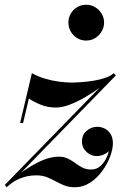

<svg xmlns="http://www.w3.org/2000/svg" viewBox="-60 -777 528 807"><path d="M-40 0.5 408.5 -459.5 427 -460 -16 -5.5ZM-31.5 10 -39.5 0.5Q10.5 -40 51 -66.5Q91.5 -93 124.8 -105.8Q158 -118.5 186.5 -118.5Q209 -118.5 225.2 -110.5Q241.5 -102.5 255.8 -91.8Q270 -81 286 -72.8Q302 -64.5 323.5 -64.5Q348 -64.5 365.5 -82Q383 -99.5 392.2 -125Q401.5 -150.5 401.5 -175H413.5Q412.5 -159.5 402.5 -147.2Q392.5 -135 377.5 -128Q362.5 -121 346.5 -121Q331.5 -121 317.2 -128.8Q303 -136.5 293.8 -150.2Q284.5 -164 284.5 -182Q284.5 -210.5 304.2 -227.2Q324 -244 348 -244Q366 -244 381 -236.2Q396 -228.5 405.2 -213Q414.5 -197.5 414.5 -175Q414.5 -149.5 402.5 -118Q390.5 -86.5 368.8 -57Q347 -27.5 318 -8.8Q289 10 255 10Q230 10 210.8 2.5Q191.5 -5 173.8 -15Q156 -25 136.8 -32.5Q117.5 -40 92.5 -40Q56.5 -40 24.5 -27Q-7.5 -14 -31.5 10ZM24.5 -260 74 -469.5Q101 -454.5 130.5 -446Q160 -437.5 188.2 -433.8Q216.5 -430 239.5 -430Q257.5 -430 282.5 -431.8Q307.5 -433.5 333.8 -437.8Q360 -442 382.5 -449.8Q405 -457.5 418 -469.5L427 -460Q396 -435.5 363 -411.2Q330 -387 296.8 -367.8Q263.5 -348.5 232.2 -336.8Q201 -325 174 -325Q141 -325 111 -337Q81 -349 61.5 -363L37 -260ZM302 -606.5Q281 -606.5 264 -617Q247 -627.5 237.2 -644.8Q227.5 -662 227.5 -682Q227.5 -702.5 237.2 -719.5Q247 -736.5 264 -746.8Q281 -757 302 -757Q323 -757 340 -746.8Q357 -736.5 367.2 -719.5Q377.5 -702.5 377.5 -682Q377.5 -662 367.2 -644.8Q357 -627.5 340 -617Q323 -606.5 302 -606.5Z"/></svg>

Font: Bodoni Moda 18pt SemiBold
Style: Italic
Weight: 600
Italic angle: -13°
Designer: Owen Earl
Foundry: indestructible type
Version: Version 2.005